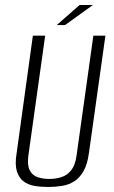

<svg xmlns="http://www.w3.org/2000/svg" viewBox="-20 -733 455 765"><path d="M172 12Q142 12 116.5 7.5Q91 3 73 -11Q55 -25 47 -51.5Q39 -78 46 -121L111 -591H160L93 -113Q88 -75 98.5 -54.5Q109 -34 130 -27Q151 -20 176 -20Q201 -20 224 -27Q247 -34 263.5 -54.5Q280 -75 285 -113L352 -591H400L334 -121Q328 -78 313 -51.5Q298 -25 276.5 -11Q255 3 228 7.5Q201 12 172 12ZM206 -633 297 -713H350L239 -633Z"/></svg>

Font: Alumni Sans Thin Light
Style: Italic
Weight: 300
Italic angle: -8°
Version: Version 1.016